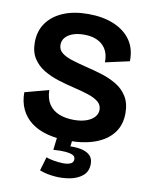

<svg xmlns="http://www.w3.org/2000/svg" viewBox="-96 -744 811 1030"><g transform="rotate(10 310.0 -229.0)"><path d="M313 14Q247 14 195.5 0Q144 -14 108.5 -41.5Q73 -69 54 -109Q35 -149 35 -201L165 -236Q166 -189 186 -159Q206 -129 241.5 -115Q277 -101 321 -101Q361 -101 389.5 -111Q418 -121 433.5 -138.5Q449 -156 449 -178Q449 -204 429.5 -220.5Q410 -237 376 -248.5Q342 -260 299 -270Q252 -281 207 -295Q162 -309 125.5 -331Q89 -353 66.5 -387.5Q44 -422 44 -475Q44 -536 75.5 -580.5Q107 -625 164.5 -649.5Q222 -674 301 -674Q381 -674 441 -649Q501 -624 533.5 -577Q566 -530 564 -463L433 -434Q434 -465 425 -488.5Q416 -512 398.5 -528Q381 -544 356 -552.5Q331 -561 298 -561Q261 -561 235 -551Q209 -541 195.5 -524.5Q182 -508 182 -486Q182 -459 202.5 -442.5Q223 -426 258 -415Q293 -404 337 -393Q380 -383 424 -369.5Q468 -356 505.5 -334Q543 -312 566 -275.5Q589 -239 589 -184Q589 -121 556 -77Q523 -33 461.5 -9.5Q400 14 313 14ZM191 197 213 122Q227 128 252 132.5Q277 137 302 138Q327 139 344.5 132Q362 125 362 107Q362 101 359 94.5Q356 88 345 83Q334 78 309.5 75.5Q285 73 242 76L252 -7H335L329 42Q370 41 397.5 49Q425 57 439 73Q453 89 453 116Q453 157 426 180Q399 203 357.5 211Q316 219 271.5 215Q227 211 191 197Z"/></g></svg>

Font: Bricolage Grotesque 28pt
Style: Bold
Weight: 700
Designer: Mathieu Triay
Foundry: Atelier Triay
Version: Version 1.000;gftools[0.9.30]